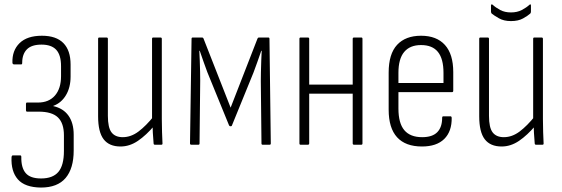

<svg xmlns="http://www.w3.org/2000/svg" viewBox="-20 -652 2531 865"><path d="M164 193Q92 192 60.5 156Q29 120 32 56Q33 48 38 48H71Q76 48 76 55Q75 103 95.5 127.5Q116 152 165 152Q218 152 243 122.5Q268 93 268 28V-42Q268 -97 241 -123Q214 -149 154 -149H102Q99 -149 98 -151Q97 -153 97 -155V-184Q97 -187 98 -188.5Q99 -190 102 -190H151Q200 -190 227.5 -221.5Q255 -253 255 -309V-354Q255 -404 233.5 -427.5Q212 -451 167 -451Q122 -451 101 -429.5Q80 -408 80 -369Q80 -365 79 -363.5Q78 -362 76 -362H43Q37 -362 36 -369Q34 -424 68 -457.5Q102 -491 169 -491Q233 -491 265.5 -458Q298 -425 298 -361V-307Q298 -258 277 -223Q256 -188 220 -175V-174Q265 -164 288.5 -131Q312 -98 312 -45V26Q312 107 275.5 150Q239 193 164 193Z M523 8Q472 8 447 -24.5Q422 -57 422 -128V-477Q422 -483 427 -483H460Q466 -483 466 -477V-130Q466 -77 482.5 -55.5Q499 -34 533 -34Q570 -34 604 -59.5Q638 -85 674 -130L676 -87Q639 -43 601.5 -17.5Q564 8 523 8ZM678 0Q672 0 672 -6Q670 -29 668.5 -54.5Q667 -80 667 -99L665 -110V-477Q665 -483 670 -483H703Q709 -483 709 -477V-116Q709 -84 710 -57Q711 -30 712 -7Q713 0 707 0Z M842 0Q836 0 836 -6L843 -477Q843 -483 848 -483H890Q895 -483 897 -478L1019 -167L1140 -478Q1142 -483 1146 -483H1189Q1194 -483 1194 -477L1200 -6Q1200 0 1195 0H1163Q1158 0 1158 -6L1155 -287Q1155 -302 1155.5 -327Q1156 -352 1157 -378.5Q1158 -405 1159 -423H1157Q1148 -397 1139 -371.5Q1130 -346 1122 -325L1025 -87Q1024 -83 1019 -83Q1014 -83 1012 -87L914 -327Q906 -348 897.5 -372.5Q889 -397 880 -423H878Q879 -405 880 -379Q881 -353 881.5 -328.5Q882 -304 882 -289L879 -6Q879 0 874 0Z M1575 0Q1569 0 1569 -6V-477Q1569 -483 1575 -483H1608Q1613 -483 1613 -477V-6Q1613 0 1608 0ZM1334 0Q1329 0 1329 -6V-477Q1329 -483 1334 -483H1367Q1373 -483 1373 -477V-6Q1373 0 1367 0ZM1366 -230V-271H1578V-230Z M1881 8Q1807 8 1769 -33.5Q1731 -75 1731 -158V-325Q1731 -409 1769 -450Q1807 -491 1877 -491Q1947 -491 1984.5 -449.5Q2022 -408 2022 -327V-244Q2022 -237 2017 -237H1775V-163Q1775 -97 1801.5 -65.5Q1828 -34 1882 -34Q1928 -34 1950 -56.5Q1972 -79 1972 -121Q1972 -128 1977 -128H2010Q2014 -128 2015 -122Q2016 -60 1981.5 -26Q1947 8 1881 8ZM1775 -278H1978V-324Q1978 -387 1953 -418Q1928 -449 1877 -449Q1827 -449 1801 -418Q1775 -387 1775 -324Z M2240 8Q2189 8 2164 -24.5Q2139 -57 2139 -128V-477Q2139 -483 2144 -483H2177Q2183 -483 2183 -477V-130Q2183 -77 2199.5 -55.5Q2216 -34 2250 -34Q2287 -34 2321 -59.5Q2355 -85 2391 -130L2393 -87Q2356 -43 2318.5 -17.5Q2281 8 2240 8ZM2395 0Q2389 0 2389 -6Q2387 -29 2385.5 -54.5Q2384 -80 2384 -99L2382 -110V-477Q2382 -483 2387 -483H2420Q2426 -483 2426 -477V-116Q2426 -84 2427 -57Q2428 -30 2429 -7Q2430 0 2424 0ZM2282 -557Q2250 -557 2228 -569.5Q2206 -582 2195 -591Q2192 -595 2192 -600V-627Q2192 -631 2194 -632Q2196 -633 2199 -631Q2213 -618 2233.5 -607Q2254 -596 2282 -596Q2310 -596 2331 -607Q2352 -618 2366 -631Q2369 -633 2370.5 -632Q2372 -631 2372 -627V-600Q2372 -594 2369 -591Q2358 -581 2336.5 -569Q2315 -557 2282 -557Z"/></svg>

Font: Sofia Sans Condensed Light
Style: Regular
Weight: 300
Designer: Botio Nikoltchev, Ani Petrova
Foundry: lettersoup
Version: Version 4.101